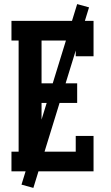

<svg xmlns="http://www.w3.org/2000/svg" viewBox="-20 -837 540 938"><path d="M36 0V-96H71V-639H36V-735H437V-562H350V-639H183V-430H357V-334H183V-96H350V-173H437V0ZM143 81 85 65 357 -817 415 -801Z"/></svg>

Font: Iosevka Gothic
Style: Bold
Weight: 700
Monospace: yes
Designer: Belleve Invis
Foundry: Belleve Invis
Version: Version 15.5.1; ttfautohint (v1.8.4)